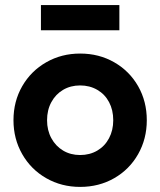

<svg xmlns="http://www.w3.org/2000/svg" viewBox="-20 -731 639 765"><path d="M33.7 -252Q33.7 -327.1 68.6 -387.7Q103.5 -448.2 164.3 -482.9Q225 -517.6 299.3 -517.6Q374.4 -517.6 435 -482.9Q495.6 -448.2 530.3 -387.7Q564.9 -327.1 564.9 -252Q564.9 -177.7 530.3 -116.7Q495.6 -55.7 435 -21Q374.4 13.7 299.3 13.7Q225 13.7 164.3 -21Q103.5 -55.7 68.6 -116.7Q33.7 -177.7 33.7 -252ZM431.2 -252Q431.2 -292.5 414.6 -324Q397.9 -355.5 367.7 -373Q337.4 -390.6 299.3 -390.6Q261.2 -390.6 231.4 -373Q201.7 -355.5 184.6 -324Q167.5 -292.5 167.5 -252Q167.5 -211.9 184.6 -180.4Q201.7 -148.9 231.4 -131.1Q261.1 -113.3 299.3 -113.3Q337.4 -113.3 367.7 -131Q397.9 -148.8 414.5 -180.4Q431.2 -211.9 431.2 -252ZM455.6 -610.4H143.1V-710.9H455.6Z"/></svg>

Font: Wanted Sans Variable
Style: Regular
Weight: 400
Designer: Original Design by Kil Hyung-jin and Kang Hanbin, Wanted Lab, Inc; Hangeul from Source Han Sans by Jang Soo-young and Ka
Foundry: Wanted Lab, Inc.
Version: Version 1.003;Glyphs 3.2 (3227)